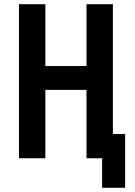

<svg xmlns="http://www.w3.org/2000/svg" viewBox="-20 -750 640 910"><path d="M70 0V-730H195V-437H390V-730H515V-115H573V140H464V0H390V-324H195V0Z"/></svg>

Font: NKDuy Mono
Style: Bold
Weight: 700
Monospace: yes
Designer: NKDuy
Foundry: NKDuy
Version: Version 2.251; ttfautohint (v1.8.4.7-5d5b)